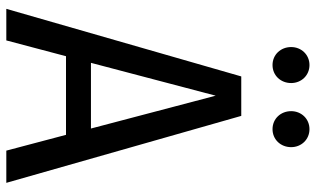

<svg xmlns="http://www.w3.org/2000/svg" viewBox="-216 -784 1000 608"><g transform="rotate(90 284.0 -480.0)"><path d="M186 -960C153 -960 129 -934 129 -902C129 -869 153 -843 186 -843C219 -843 243 -869 243 -902C243 -934 219 -960 186 -960ZM389 -960C356 -960 332 -934 332 -902C332 -869 356 -843 389 -843C422 -843 446 -869 446 -902C446 -934 422 -960 389 -960ZM457 0H559L347 -744H222L8 0H108L158 -189H407ZM179 -268 283 -663 387 -268Z"/></g></svg>

Font: Glow Sans SC Condensed Medium
Style: Regular
Weight: 600
Width: 3
Designer: Ryoko NISHIZUKA (kana, bopomofo & ideographs); Paul D. Hunt (Latin, Greek & Cyrillic); Sandoll Communications, Soo-young
Version: Version 0.93